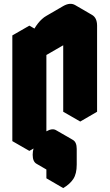

<svg xmlns="http://www.w3.org/2000/svg" viewBox="-20 -721 560 981"><path d="M130 -490 217 -540V-440Q217 -467 229 -496.5Q241 -526 260.5 -551.5Q280 -577 303 -590L390 -640Q424 -660 450 -645Q476 -630 476 -590V-150L390 -100V-540L217 -440V0L130 50ZM303 160Q273 177 253.5 166Q234 155 234 120Q234 85 253.5 51Q273 17 303 0Q333 -17 352.5 -6Q372 5 372 40V120Q372 167 354.5 193.5Q337 220 303 240ZM390 -540V-100L303 -150V-590ZM303 160V240L217 190V110ZM450 -645Q424 -660 390 -640L303 -590Q280 -577 260.5 -551.5Q241 -526 229 -496.5Q217 -467 217 -440L130 -490Q130 -517 142 -546.5Q154 -576 174 -601.5Q194 -627 217 -640L303 -690Q338 -710 364 -695ZM353 -6Q333 -17 303 0Q273 17 253.5 51Q234 85 234 120Q234 155 253 166L167 116Q147 105 147 70Q147 35 166.5 1Q186 -33 217 -50Q247 -67 266 -56ZM217 -540 130 -490 43 -540 130 -590ZM130 -490V50L43 0V-540Z"/></svg>

Font: Nabla
Style: Regular
Weight: 400
Designer: Arthur Reinders Folmer
Foundry: Typearture
Version: Version 1.002